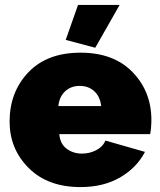

<svg xmlns="http://www.w3.org/2000/svg" viewBox="-20 -750 649 780"><path d="M367 -556 247 -588 297 -730H466ZM307 10Q174 10 96.5 -67.5Q19 -145 19 -256Q19 -376 95 -456Q171 -536 307 -536Q442 -536 518.5 -457Q595 -378 595 -263Q595 -232 590 -205H221Q224 -166 250.5 -146Q277 -126 313 -126Q345 -126 372 -140.5Q399 -155 408 -179L569 -133Q535 -68 467.5 -29Q400 10 307 10ZM217 -319H391Q387 -357 363.5 -379Q340 -401 304 -401Q268 -401 244.5 -379Q221 -357 217 -319Z"/></svg>

Font: Raleway-v4020 Black
Style: Regular
Weight: 900
Designer: Matt McInerney, Pablo Impallari, Rodrigo Fuenzalida
Foundry: Matt McInerney, Pablo Impallari, Rodrigo Fuenzalida
Version: Version 4.020;PS 004.020;hotconv 1.0.88;makeotf.lib2.5.64775